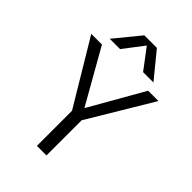

<svg xmlns="http://www.w3.org/2000/svg" viewBox="-272 -1075 1192 1192"><g transform="rotate(45 324.5 -478.5)"><path d="M529.3 -730.5H620.1L367.2 -308.6V0H283.2V-308.6L30.3 -730.5H124L325.2 -376H327.1ZM516.6 -790H425.8L326.2 -921.9H324.2L223.6 -790H132.8L269.5 -957H379.9Z"/></g></svg>

Font: Mgen+ 1c regular
Style: Regular
Weight: 400
Designer: [Source Han Sans]
Ryoko NISHIZUKA  (kana & ideographs); Paul D. Hunt (Latin, Greek & Cyrillic); Wenlong ZHANG  (bopomofo
Version: Version 1.059.20150602